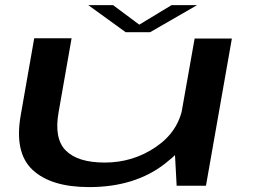

<svg xmlns="http://www.w3.org/2000/svg" viewBox="-20 -738 1009 763"><path d="M682 0H798.5L901.5 -585H753.5L674.5 -139.5ZM264.5 -586H116L62.5 -281Q36 -132 109.2 -63.2Q182.5 5.5 334 5.5Q516.5 5.5 635.8 -87.8Q755 -181 769 -262.5L706.5 -315.5Q689.5 -215 598.8 -153.5Q508 -92 396.5 -92Q289 -92 241.5 -139.8Q194 -187.5 213 -293ZM479.5 -610H576.5L763 -717.5H661.5L533.5 -640L429.5 -717.5H331Z"/></svg>

Font: Anybody ExtraExpanded Medium
Style: Italic
Weight: 500
Width: 8
Italic angle: -10°
Version: Version 1.113;gftools[0.9.25]